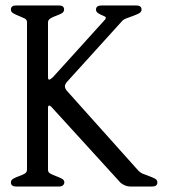

<svg xmlns="http://www.w3.org/2000/svg" viewBox="-20 -684 632 704"><path d="M557 -15Q557 0 537 0H459Q439 0 422 -14L174 -286Q165 -297 160 -297Q156 -297 156 -288V-61Q156 -52 165.5 -47Q175 -42 186 -38Q197 -34 206.5 -29Q216 -24 216 -15Q214 0 196 0H40Q20 0 20 -15Q20 -24 29 -29Q38 -34 49.5 -38Q61 -42 70 -47Q79 -52 79 -62V-603Q79 -612 70 -616.5Q61 -621 49.5 -625.5Q38 -630 29 -635Q20 -640 20 -649Q20 -664 39 -664H196Q215 -664 215 -649Q215 -640 206 -635Q197 -630 185.5 -626Q174 -622 165 -616.5Q156 -611 156 -602V-402Q156 -392 160 -392Q165 -392 175 -402L365 -612Q368 -615 368 -619Q368 -622 362.5 -624.5Q357 -627 350 -630Q343 -633 337.5 -637.5Q332 -642 332 -649Q332 -664 353 -664H479Q499 -664 499 -649Q499 -640 489.5 -635Q480 -630 467.5 -625.5Q455 -621 443 -616.5Q431 -612 426 -605L224 -382Q218 -374 218 -368Q218 -358 228 -348L484 -62Q493 -51 506 -46Q519 -41 530 -37Q541 -33 549 -28.5Q557 -24 557 -15Z"/></svg>

Font: Jura
Style: Regular
Weight: 400
Designer: Ed Merritt
Foundry: Ten by Twenty
Version: Version 1.007